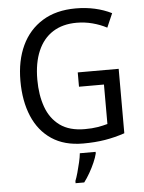

<svg xmlns="http://www.w3.org/2000/svg" viewBox="-62 -773 784 1042"><g transform="rotate(-5 330.5 -251.5)"><path d="M371 -377H594V-26Q541 -8 486.5 1Q432 10 367 10Q265 10 196 -36Q127 -82 92 -165Q57 -248 57 -358Q57 -468 95.5 -550Q134 -632 208.5 -678Q283 -724 390 -724Q445 -724 494 -713Q543 -702 585 -681L552 -605Q516 -624 474 -635Q432 -646 388 -646Q312 -646 258.5 -612Q205 -578 177 -513Q149 -448 149 -357Q149 -273 172.5 -207.5Q196 -142 247.5 -104.5Q299 -67 383 -67Q423 -67 452.5 -72Q482 -77 507 -84V-299H371ZM430 70Q425 91 413 118.5Q401 146 385.5 173Q370 200 354 221H307V209Q314 192 321.5 165Q329 138 335.5 110Q342 82 344 61H430Z"/></g></svg>

Font: Noto Sans Hebrew SemiCondensed
Style: Regular
Weight: 400
Width: 4
Designer: Monotype Design Team
Foundry: Monotype Imaging Inc.
Version: Version 2.003